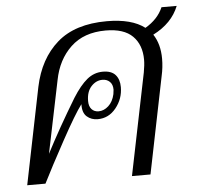

<svg xmlns="http://www.w3.org/2000/svg" viewBox="-47 -644 710 692"><g transform="rotate(-5 308.5 -298.5)"><path d="M524 -501Q548 -465 548 -412Q548 -381 541 -350L470 0H403L478 -368Q483 -395 483 -414Q483 -468 451.5 -499.5Q420 -531 354 -531Q275 -531 227.5 -486Q180 -441 166 -368L112 -106Q158 -195 221 -299Q248 -342 273.5 -363Q299 -384 331 -384Q362 -384 376.5 -367.5Q391 -351 391 -323Q391 -281 364.5 -248Q338 -215 298 -215Q275 -215 259 -229Q243 -243 244 -274Q219 -241 169 -149.5Q119 -58 90 0H24L95 -350Q116 -450 181 -507Q246 -564 361 -564Q451 -564 498 -528Q544 -555 562 -597H617Q593 -536 524 -501ZM269 -283Q269 -264 278.5 -253.5Q288 -243 304 -243Q323 -243 339.5 -258Q356 -273 362 -300Q364 -312 364 -316Q364 -335 353.5 -345Q343 -355 327 -355Q304 -355 286.5 -336Q269 -317 269 -283Z"/></g></svg>

Font: Trirong Light
Style: Italic
Weight: 300
Italic angle: -12°
Designer: Katatrad Team
Foundry: CadsonDemak
Version: Version 1.001